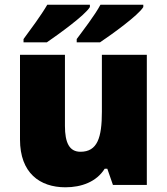

<svg xmlns="http://www.w3.org/2000/svg" viewBox="-20 -786 710 816"><path d="M589 -756V-766H407C383 -721 334 -658 306 -620V-606H405C457 -641 568 -721 589 -756ZM362 -756V-766H181C155 -721 108 -658 80 -620V-606H179C230 -641 341 -721 362 -756ZM604 -553H413V-311C413 -201 394 -141 322 -141C275 -141 256 -179 256 -251V-553H65V-193C65 -51 149 10 258 10C326 10 390 -13 425 -69H436L460 0H604Z"/></svg>

Font: Noto Sans Thai Looped Black
Style: Regular
Weight: 900
Designer: Sasikarn Vongin, Ben Mitchell
Foundry: The Fontpad Ltd
Version: Version 1.001